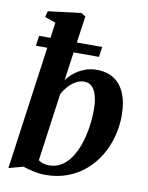

<svg xmlns="http://www.w3.org/2000/svg" viewBox="-91 -882 741 959"><g transform="rotate(10 279.5 -403.0)"><path d="M218.5 -471.5Q233.5 -493 256.2 -511Q279 -529 307.8 -540Q336.5 -551 368.5 -551Q421 -551 457 -527.2Q493 -503.5 511.8 -458Q530.5 -412.5 530.5 -347.5Q530.5 -292.5 516.5 -240.2Q502.5 -188 475.5 -142.5Q448.5 -97 409 -62.8Q369.5 -28.5 318.8 -9Q268 10.5 206.5 10.5Q177 10.5 145.5 3.8Q114 -3 92 -11L18.5 9L123.5 -746.5L68.5 -766L76 -796.5L243.5 -817L265.5 -803.5ZM161.5 -56Q171 -48.5 184.8 -44Q198.5 -39.5 216 -39.5Q252.5 -39.5 280.8 -58.2Q309 -77 329.2 -109Q349.5 -141 362.8 -181.8Q376 -222.5 382.2 -267Q388.5 -311.5 388.5 -354Q388.5 -411 371 -446.5Q353.5 -482 316.5 -482Q294.5 -482 273.2 -469.5Q252 -457 235.2 -437.8Q218.5 -418.5 209 -399ZM55 -668H375L367.5 -616.5H47.5Z"/></g></svg>

Font: Merriweather 60pt
Style: Bold Italic
Weight: 700
Italic angle: -7.8°
Version: Version 2.101